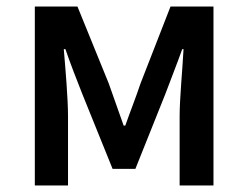

<svg xmlns="http://www.w3.org/2000/svg" viewBox="-20 -570 761 590"><path d="M87 0H189V-214C189 -267 181 -360 176 -419H181C196 -375 216 -324 233 -281L326 -51H396L488 -281C504 -324 524 -374 540 -419H544C541 -360 532 -267 532 -214V0H636V-550H504L412 -314C397 -269 380 -227 365 -184H360C345 -227 330 -269 314 -314L218 -550H87Z"/></svg>

Font: Spoqa Han Sans Neo Medium
Style: Regular
Weight: 500
Designer: [Spoqa Han Sans Neo] Dong-huui Kim  Younghwa Kang  Yujin Lee  [Noto Sans] Ryoko NISHIZUKA  (kana & ideographs); Paul D. 
Foundry: Spoqa (http://www.spoqa-han-sans.com)
Version: Version 1.000